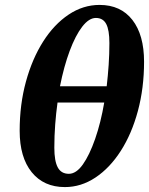

<svg xmlns="http://www.w3.org/2000/svg" viewBox="-20 -746 606 781"><path d="M244 15Q158 15 109 -45.5Q60 -106 60 -214Q60 -321 85.5 -414Q111 -507 155.5 -577Q200 -647 259 -686.5Q318 -726 385 -726Q471 -726 518.5 -665Q566 -604 566 -495Q566 -388 541 -295Q516 -202 471.5 -132.5Q427 -63 368.5 -24Q310 15 244 15ZM370 -673Q342 -673 314.5 -637.5Q287 -602 263.5 -539Q240 -476 224 -395H414Q419 -438 422 -482Q425 -526 425 -571Q425 -624 412 -648.5Q399 -673 370 -673ZM260 -39Q290 -39 317 -77Q344 -115 367 -181Q390 -247 404 -329H214Q208 -286 204.5 -239.5Q201 -193 201 -145Q201 -91 215 -65Q229 -39 260 -39Z"/></svg>

Font: Source Serif Pro
Style: Bold Italic
Weight: 700
Italic angle: -12°
Designer: Frank Grießhammer
Foundry: Adobe Systems Incorporated
Version: Version 3.001;hotconv 1.0.111;makeotfexe 2.5.65597